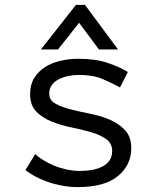

<svg xmlns="http://www.w3.org/2000/svg" viewBox="-20 -752 640 784"><path d="M438 -135Q438 -167 413 -184.5Q388 -202 351 -212.5Q314 -223 270.5 -232Q227 -241 190 -256Q153 -271 128 -296.5Q103 -322 103 -368Q103 -406 119.5 -433Q136 -460 163 -477.5Q190 -495 226 -503.5Q262 -512 301 -512Q371 -512 421.5 -494.5Q472 -477 502 -458L470 -395Q437 -413 398.5 -429.5Q360 -446 302 -446Q280 -446 258.5 -441.5Q237 -437 219.5 -428Q202 -419 191.5 -404.5Q181 -390 181 -369Q181 -343 206 -329Q231 -315 268 -305.5Q305 -296 348.5 -287.5Q392 -279 429 -263Q466 -247 491 -220Q516 -193 516 -147Q516 -78 461.5 -33Q407 12 298 12Q265 12 233 6Q201 0 173 -10Q145 -20 122 -32.5Q99 -45 84 -58L124 -123Q136 -111 156 -98.5Q176 -86 200 -76Q224 -66 251.5 -60Q279 -54 307 -54Q334 -54 357.5 -58.5Q381 -63 399 -72.5Q417 -82 427.5 -97.5Q438 -113 438 -135ZM290 -732H327L462 -550H384L303 -659L217 -550H147Z"/></svg>

Font: PT Mono
Style: Regular
Weight: 400
Monospace: yes
Designer: A.Korolkova, I.Chaeva
Foundry: ParaType Ltd
Version: Version 1.001W OFL